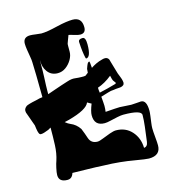

<svg xmlns="http://www.w3.org/2000/svg" viewBox="-143 -753 749 842"><g transform="rotate(-15 232.0 -332.5)"><path d="M430 5Q418 5 365 -4Q337 -9 303 -12.5Q269 -16 228 -17Q193 -19 158.5 -19.5Q124 -20 89 -21Q82 3 61 3Q22 3 22 -29Q22 -40 26.5 -60.5Q31 -81 35 -91Q45 -122 46.5 -158.5Q48 -195 48 -238Q44 -236 41 -234Q38 -232 36 -231Q25 -227 16.5 -224Q8 -221 0 -221Q-6 -221 -9 -229Q-12 -236 -14 -250Q-16 -264 -16 -265Q-17 -267 -22 -281.5Q-27 -296 -32.5 -311Q-38 -326 -39 -329Q-40 -332 -40 -337Q-40 -348 -28 -357Q-25 -359 -13.5 -362.5Q-2 -366 18 -370Q35 -375 48 -376Q47 -494 45 -536Q45 -545 42 -561.5Q39 -578 36.5 -595Q34 -612 34 -622Q34 -652 66 -652Q75 -652 92.5 -649.5Q110 -647 116 -647Q141 -647 190 -659Q215 -665 233 -667.5Q251 -670 263 -670Q305 -670 305 -625Q305 -598 280 -598Q270 -598 253 -603.5Q236 -609 229 -610Q223 -595 220 -586Q217 -577 216 -575Q215 -573 215 -563.5Q215 -554 215 -538Q215 -520 204.5 -502Q194 -484 177.5 -472Q161 -460 141 -460Q111 -460 94.5 -483Q78 -506 80 -536Q79 -533 79 -504Q79 -499 79 -487Q79 -475 78 -456Q77 -437 76.5 -421.5Q76 -406 76 -395V-382Q77 -383 79 -383Q84 -385 103.5 -391.5Q123 -398 143 -405Q163 -412 171 -414Q183 -418 192 -419Q201 -420 207 -419Q216 -418 223.5 -417.5Q231 -417 238 -417Q243 -417 247.5 -417Q252 -417 255 -418Q258 -420 268 -428Q269 -436 269 -441Q269 -446 270 -447Q274 -459 277.5 -466Q281 -473 287 -474Q289 -473 291 -444Q301 -451 314.5 -457.5Q328 -464 344 -468Q347 -469 350 -469.5Q353 -470 356 -470Q374 -470 377 -449L394 -391Q395 -388 400.5 -374.5Q406 -361 407 -354Q408 -351 408 -346Q408 -332 389 -329Q376 -328 368.5 -327.5Q361 -327 358 -326Q346 -326 331 -321Q316 -316 298 -311Q299 -298 300 -286.5Q301 -275 301 -269Q301 -262 300.5 -255Q300 -248 299 -242Q325 -244 341 -245Q357 -246 364 -246Q372 -246 389.5 -244.5Q407 -243 416 -243Q426 -243 440.5 -244.5Q455 -246 460 -246Q486 -246 486 -197Q486 -189 484 -173.5Q482 -158 480 -143.5Q478 -129 478 -120Q478 -106 480.5 -80Q483 -54 483 -41Q483 5 430 5ZM277 -490Q275 -491 272 -508.5Q269 -526 267.5 -544.5Q266 -563 266 -568Q266 -581 285 -581Q299 -581 299 -549Q299 -490 277 -490ZM296 -330Q313 -334 332 -338.5Q351 -343 367 -348Q376 -350 375 -354Q374 -356 369.5 -361.5Q365 -367 364 -371Q363 -373 362 -377.5Q361 -382 359 -390Q327 -364 294 -353Q294 -348 294.5 -342Q295 -336 296 -330ZM421 -46Q437 -47 440 -68Q445 -106 448.5 -135.5Q452 -165 452 -187Q452 -210 370 -210Q360 -210 343 -206.5Q326 -203 309.5 -199Q293 -195 283 -195Q236 -195 236 -243Q236 -260 249 -293Q245 -295 240.5 -297.5Q236 -300 231 -303Q220 -273 135 -250Q130 -249 124.5 -247.5Q119 -246 114 -245Q126 -235 136 -231Q161 -221 177 -197Q182 -186 186 -174Q190 -162 194 -151Q203 -125 232 -125Q240 -125 257 -132Q274 -139 292.5 -145.5Q311 -152 321 -152Q365 -152 392.5 -121.5Q420 -91 421 -46Z"/></g></svg>

Font: Moo Lah Lah
Style: Regular
Weight: 400
Designer: Robert E. Leuschke
Foundry: Robert E. Leuschke
Version: Version 1.010; ttfautohint (v1.8.3)